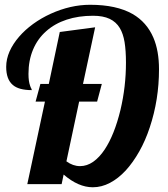

<svg xmlns="http://www.w3.org/2000/svg" viewBox="-20 -770 703 803"><path d="M246.1 -40 237.8 0H94.2L168 -345.2H128.9L148.9 -418.9H184.1L230 -636.2L377.9 -655.8L327.1 -418.9H405.8L386.2 -345.2H311L257.8 -95.2Q285.2 -75.2 314.9 -75.2Q343.8 -75.2 369.9 -93.5Q396 -111.8 418 -145Q458.5 -206.1 483.9 -310.5Q506.8 -407.7 506.8 -507.8Q506.8 -558.1 501 -593.8Q495.1 -629.4 481 -652.8Q465.8 -678.2 438.5 -691.2Q411.1 -704.1 369.1 -704.1Q308.1 -704.1 258.5 -687.7Q209 -671.4 173.3 -639.6Q137.2 -607.9 118.2 -562.5Q99.1 -517.1 99.1 -460.9Q99.1 -429.7 106 -411.1Q107.9 -404.8 110.8 -399.9Q112.8 -396.5 112.8 -393.1Q58.6 -393.1 33.7 -414.6Q5.9 -438 5.9 -490.2Q5.9 -522.9 20 -554.9Q34.2 -586.9 60.1 -616.7Q84.5 -645 118.4 -669.7Q152.3 -694.3 191.9 -712.4Q274.9 -750 356.9 -750Q466.8 -750 534.7 -711.4Q593.8 -677.2 621.6 -612.3Q645 -557.6 645 -480Q645 -353 606.4 -237.3Q588.4 -182.6 562.5 -136.7Q536.6 -90.8 505.9 -57.1Q474.6 -23.4 439.7 -5.1Q404.8 13.2 368.2 13.2Q307.6 13.2 246.1 -40Z"/></svg>

Font: Pattaya
Style: Regular
Weight: 400
Designer: Pablo Impallari / Thai characters Designed by Thanarat Vachiruckul and Suppakit Chalermlarp
Foundry: Pablo Impallari
Version: Version 2.000